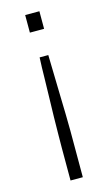

<svg xmlns="http://www.w3.org/2000/svg" viewBox="-110 -551 437 770"><g transform="rotate(-15 108.5 -166.0)"><path d="M83 178V41Q83 17 83.5 -15Q84 -47 84.5 -84.5Q85 -122 86.5 -163.5Q88 -205 88.5 -247.5Q89 -290 91 -331H127Q128 -290 129 -247.5Q130 -205 131 -163.5Q132 -122 133 -84.5Q134 -47 134 -15Q134 17 134 41V178ZM79 -437V-510H138V-437Z"/></g></svg>

Font: Saira SemiExpanded ExtraLight
Style: Regular
Weight: 250
Width: 6
Designer: Hector Gatti with collaboration of the Omnibus-Type team
Foundry: Omnibus-Type
Version: Version 1.101